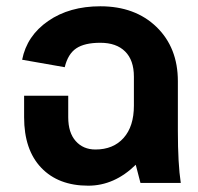

<svg xmlns="http://www.w3.org/2000/svg" viewBox="-20 -585 634 614"><path d="M408.2 -247.1V-339.8Q408.2 -392.6 380.1 -420.4Q352.1 -448.2 300.8 -448.2Q250.5 -448.2 223.9 -430.4Q197.3 -412.6 187 -370.1L50.8 -394Q65.9 -470.7 134 -517.8Q202.1 -564.9 300.8 -564.9Q412.1 -564.9 480.5 -498.8Q548.8 -432.6 548.8 -325.2V-166Q548.8 -61 558.1 0H429.2Q426.3 -11.7 420.9 -32Q415.5 -52.2 414.1 -58.1Q345.7 8.8 262.2 8.8Q166.5 8.8 111.8 -48.6Q57.1 -106 57.1 -210V-278.8H198.2V-210Q198.2 -160.6 222.2 -133.8Q246.1 -106.9 285.2 -106.9Q342.3 -106.9 375.2 -143.8Q408.2 -180.7 408.2 -247.1Z"/></svg>

Font: LT Superior
Style: Bold
Weight: 400
Designer: Daniel Lyons
Foundry: LyonsType
Version: Version 1.000